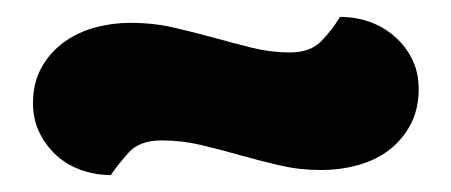

<svg xmlns="http://www.w3.org/2000/svg" viewBox="-20 -369 533 227"><path d="M323 -307Q347 -307 360 -320.5Q373 -334 382 -349Q401 -349 417.5 -343Q434 -337 447 -325.5Q460 -314 467.5 -298.5Q475 -283 475 -264Q475 -240 465.5 -222Q456 -204 440.5 -192Q425 -180 404 -174Q383 -168 359 -168Q334 -168 310.5 -173.5Q287 -179 264 -185.5Q241 -192 218 -197.5Q195 -203 171 -203Q145 -203 132 -188.5Q119 -174 111 -162Q93 -162 76 -168Q59 -174 46.5 -185.5Q34 -197 26.5 -212.5Q19 -228 19 -247Q19 -271 29 -289Q39 -307 55.5 -319Q72 -331 92.5 -336.5Q113 -342 134 -342Q161 -342 185 -336.5Q209 -331 232.5 -324.5Q256 -318 278 -312.5Q300 -307 323 -307Z"/></svg>

Font: Baloo Bhaina 2
Style: Bold
Weight: 700
Designer: Yesha Goshar, Manish Minz, Shuchita Grover and Ek Type
Foundry: Ek Type
Version: Version 1.640;hotconv 1.0.111;makeotfexe 2.5.65597; ttfautoh